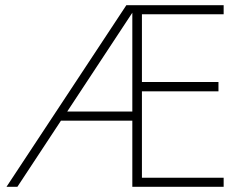

<svg xmlns="http://www.w3.org/2000/svg" viewBox="-20 -720 958 740"><path d="M527 -368V-35H842V0H490V-255H215L47 0H5L467 -700H842V-665H527V-404H822V-368ZM490 -671 239 -290H490Z"/></svg>

Font: Renner
Style: Thin
Weight: 200
Version: Version 003.000 ; ttfautohint (v0.97) -l 8 -r 50 -G 200 -x 1